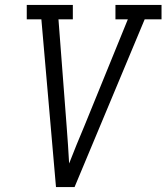

<svg xmlns="http://www.w3.org/2000/svg" viewBox="-20 -755 672 775"><path d="M206 0 147 -677H88V-735H274V-677H216L249 -245Q252 -207 254.5 -169.5Q257 -132 259 -95Q274 -133 289 -170.5Q304 -208 320 -245L496 -677H446V-735H632V-677H564L281 0Z"/></svg>

Font: Iosevka Etoile Light Oblique
Style: Regular
Weight: 300
Italic angle: -9°
Designer: Belleve Invis
Foundry: Belleve Invis
Version: Version 15.5.2; ttfautohint (v1.8.4)